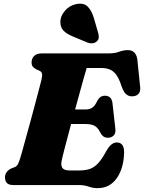

<svg xmlns="http://www.w3.org/2000/svg" viewBox="-20 -984 766 1021"><path d="M398.5 0H52.5Q25 0 15.8 -11.8Q6.5 -23.5 6.5 -41Q6.5 -57 15.8 -69.2Q25 -81.5 39.5 -88L58.5 -95.5Q69 -100 74.5 -109.8Q80 -119.5 87 -141.5Q90 -150.5 98 -179.2Q106 -208 117.2 -248.8Q128.5 -289.5 141 -335Q153.5 -380.5 165 -424.2Q176.5 -468 185.8 -503.2Q195 -538.5 200 -557.5Q206 -583 203.2 -592.8Q200.5 -602.5 191.5 -607L173.5 -615Q164.5 -619.5 156.2 -627.5Q148 -635.5 148 -652Q148 -673 161.5 -686.5Q175 -700 202 -700H555.5Q591 -700 614 -708.8Q637 -717.5 659.5 -717.5Q702 -717.5 710 -670L725 -525Q728.5 -502 719.5 -488.8Q710.5 -475.5 692 -472.5Q670.5 -469 654.8 -479.8Q639 -490.5 627 -523.5Q610.5 -578 586 -600.2Q561.5 -622.5 519.5 -622.5H441Q436 -606.5 426.5 -572.8Q417 -539 404.8 -494.5Q392.5 -450 379.5 -402H437.5Q456 -402 470.5 -411.2Q485 -420.5 498.5 -450Q513 -475 537.5 -475Q573 -475 578 -436.5L593 -303.5Q597 -276.5 585 -264Q573 -251.5 553.5 -251.5Q538.5 -251.5 529 -259.2Q519.5 -267 513.5 -278.5Q500.5 -305.5 483 -315Q465.5 -324.5 433.5 -324.5H358Q340 -256.5 325.5 -201.5Q311 -146.5 307.5 -127.5Q303 -103.5 312.2 -90.5Q321.5 -77.5 352 -77.5H400.5Q435 -77.5 459 -86.2Q483 -95 503 -117.2Q523 -139.5 545.5 -181Q571 -226.5 600.5 -226.5Q640.5 -226.5 640 -173Q638 -89 600.8 -36.2Q563.5 16.5 499 16.5Q473.5 16.5 451 8.2Q428.5 0 398.5 0ZM479 -888.5 502.5 -807.5Q505.5 -795.5 505.2 -784.5Q505 -773.5 494.5 -764Q485 -755 471.5 -753.8Q458 -752.5 447 -757L370 -789Q333 -804 316.5 -822.2Q300 -840.5 301 -871Q302 -899 325 -926.5Q348 -954 384 -962Q425 -970.5 446.2 -949Q467.5 -927.5 479 -888.5Z"/></svg>

Font: Fraunces 9pt S050 Black
Style: Italic
Weight: 900
Italic angle: -16°
Version: Version 1.000; ttfautohint (v1.8.3)